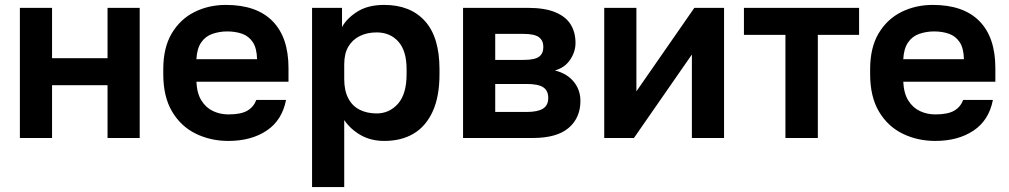

<svg xmlns="http://www.w3.org/2000/svg" viewBox="-20 -562 4109 782"><path d="M61 0V-530H192V-325H418V-530H549V0H418V-215H192V0Z M910 12Q838 12 777.5 -17.5Q717 -47 681 -107.5Q645 -168 645 -260V-280Q645 -368 679.5 -426Q714 -484 772 -513Q830 -542 900 -542Q1025 -542 1090 -476Q1155 -410 1155 -285V-229H780Q782 -182 800.5 -152.5Q819 -123 848 -109.5Q877 -96 910 -96Q961 -96 987 -111Q1013 -126 1024 -155H1145Q1129 -72 1066 -30Q1003 12 910 12ZM905 -434Q874 -434 845 -424Q816 -414 799 -388.5Q782 -363 780 -321H1027Q1026 -366 1009.5 -390.5Q993 -415 966 -424.5Q939 -434 905 -434Z M1251 200V-530H1373V-452Q1393 -488 1436 -515Q1479 -542 1545 -542Q1651 -542 1710.5 -476.5Q1770 -411 1770 -280V-260Q1770 -169 1742.5 -108.5Q1715 -48 1665 -18Q1615 12 1545 12Q1491 12 1449.5 -11.5Q1408 -35 1382 -73V200ZM1514 -100Q1566 -100 1601 -139.5Q1636 -179 1636 -260V-280Q1636 -355 1602.5 -392.5Q1569 -430 1514 -430Q1476 -430 1446 -415.5Q1416 -401 1399 -372.5Q1382 -344 1382 -300V-240Q1382 -193 1398.5 -161.5Q1415 -130 1445 -115Q1475 -100 1514 -100Z M1866 0V-530H2130Q2199 -530 2242 -512Q2285 -494 2304.5 -462Q2324 -430 2324 -387Q2324 -351 2302 -318.5Q2280 -286 2240 -275Q2289 -263 2316.5 -229.5Q2344 -196 2344 -151Q2344 -82 2296 -41Q2248 0 2150 0ZM1997 -106H2125Q2170 -106 2191.5 -119.5Q2213 -133 2213 -163Q2213 -193 2192.5 -206.5Q2172 -220 2125 -220H1997ZM1997 -318H2112Q2158 -318 2175.5 -331Q2193 -344 2193 -371Q2193 -397 2175 -410.5Q2157 -424 2112 -424H1997Z M2441 0V-530H2572V-190L2808 -530H2929V0H2798V-340L2562 0Z M3179 0V-420H3010V-530H3479V-420H3311V0Z M3789 12Q3717 12 3656.5 -17.5Q3596 -47 3560 -107.5Q3524 -168 3524 -260V-280Q3524 -368 3558.5 -426Q3593 -484 3651 -513Q3709 -542 3779 -542Q3904 -542 3969 -476Q4034 -410 4034 -285V-229H3659Q3661 -182 3679.5 -152.5Q3698 -123 3727 -109.5Q3756 -96 3789 -96Q3840 -96 3866 -111Q3892 -126 3903 -155H4024Q4008 -72 3945 -30Q3882 12 3789 12ZM3784 -434Q3753 -434 3724 -424Q3695 -414 3678 -388.5Q3661 -363 3659 -321H3906Q3905 -366 3888.5 -390.5Q3872 -415 3845 -424.5Q3818 -434 3784 -434Z"/></svg>

Font: Golos Text SemiBold
Style: Regular
Weight: 600
Designer: A.Korolkova, Vitaly Kuzmin
Foundry: ParaType Ltd
Version: Version 2.004